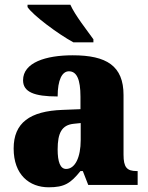

<svg xmlns="http://www.w3.org/2000/svg" viewBox="-20 -786 628 816"><path d="M292 -606H377V-619C350 -657 299 -721 279 -766H97V-756C120 -721 226 -642 292 -606ZM187 10C254 10 280 -7 322 -59H332L355 0H565V-59H561C519 -59 505 -75 505 -129V-382C505 -506 433 -551 289 -551C174 -551 78 -520 78 -445C78 -395 125 -376 225 -376C225 -447 244 -483 273 -483C306 -483 322 -449 322 -375V-322L246 -319C107 -314 38 -264 38 -155C38 -43 105 10 187 10ZM261 -68C236 -68 225 -98 225 -151C225 -220 242 -255 294 -260L323 -263V-191C323 -117 299 -68 261 -68Z"/></svg>

Font: Noto Serif Devanagari SemiCondensed Black
Style: Regular
Weight: 900
Width: 4
Designer: Universal Thirst, Indian Type Foundry and the Monotype Design Team
Foundry: Monotype Imaging Inc.
Version: Version 2.004